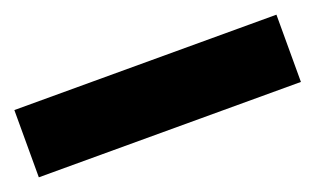

<svg xmlns="http://www.w3.org/2000/svg" viewBox="-32 9 556 338"><g transform="rotate(-20 245.5 178.0)"><path d="M491 241H0V115H491Z"/></g></svg>

Font: Cafe24 Ohsquare
Style: Bold
Weight: 700
Designer: Cafe24 thkim, hmlim, mnelim, nhlee, sslee, sskim, smlim, yjkim, sdjeong, hskwak & 4IRTF
Foundry: Cafe24
Version: Version 1.000